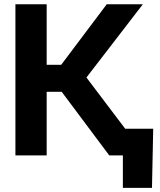

<svg xmlns="http://www.w3.org/2000/svg" viewBox="-20 -748 772 924"><path d="M54.2 0V-727.5H204.6V-436H274.4L493.7 -727.5H667.5L396 -375L679.7 0H505.9L276.9 -306.2H204.6V0ZM571.3 156.2V0H529.3V-128.4H717.3L711.4 156.2Z"/></svg>

Font: Inter Display
Style: Bold
Weight: 700
Designer: Rasmus Andersson
Foundry: rsms
Version: Version 4.001;git-9221beed3